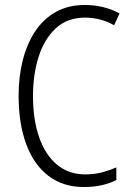

<svg xmlns="http://www.w3.org/2000/svg" viewBox="-20 -744 528 774"><path d="M323 -673Q251 -673 204.5 -629.5Q158 -586 135.5 -514.5Q113 -443 113 -357Q113 -261 138 -190Q163 -119 210 -80Q257 -41 323 -41Q361 -41 392.5 -49.5Q424 -58 449 -69V-18Q423 -5 390.5 2.5Q358 10 318 10Q235 10 176 -34.5Q117 -79 86 -162Q55 -245 55 -358Q55 -434 71.5 -500Q88 -566 121 -616.5Q154 -667 204.5 -695.5Q255 -724 322 -724Q398 -724 462 -690L440 -642Q386 -673 323 -673Z"/></svg>

Font: Noto Sans Khmer Condensed Light
Style: Regular
Weight: 300
Width: 3
Designer: Danh Hong and the Monotype Design Team
Foundry: Monotype Imaging Inc.
Version: Version 2.004; ttfautohint (v1.8.4.7-5d5b)